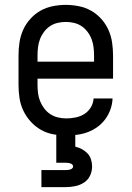

<svg xmlns="http://www.w3.org/2000/svg" viewBox="-20 -548 540 788"><path d="M252 8Q225 8 198 3Q171 -2 147.5 -15.5Q124 -29 105.5 -49.5Q87 -70 75.5 -94.5Q64 -119 60 -146Q56 -173 56 -200V-320Q56 -347 60 -374Q64 -401 75 -425.5Q86 -450 104.5 -470.5Q123 -491 146 -504Q169 -517 196 -522.5Q223 -528 250 -528Q277 -528 304 -522.5Q331 -517 354 -504Q377 -491 395.5 -470.5Q414 -450 425 -425.5Q436 -401 440 -374Q444 -347 444 -320V-225H134V-200Q134 -183 136 -166Q138 -149 144.5 -133Q151 -117 161.5 -103Q172 -89 186.5 -79.5Q201 -70 218 -66Q235 -62 252 -62Q271 -62 290.5 -66Q310 -70 326 -80Q342 -90 352.5 -107Q363 -124 364 -144H442Q441 -121 433.5 -99.5Q426 -78 412.5 -59.5Q399 -41 380.5 -27.5Q362 -14 341 -6Q320 2 297 5Q274 8 252 8ZM366 -295V-320Q366 -337 364 -354Q362 -371 356 -387Q350 -403 339.5 -417Q329 -431 315 -440.5Q301 -450 284 -454Q267 -458 250 -458Q233 -458 216 -454Q199 -450 185 -440.5Q171 -431 160.5 -417Q150 -403 144 -387Q138 -371 136 -354Q134 -337 134 -320V-295ZM150 220V150H250Q255 150 259.5 149.5Q264 149 268.5 147.5Q273 146 276.5 143Q280 140 280 135Q280 130 276.5 127Q273 124 268.5 122.5Q264 121 259.5 120.5Q255 120 250 120H211V0H289V54Q303 57 316 64Q329 71 339 81.5Q349 92 353.5 106.5Q358 121 358 135Q358 155 349.5 173Q341 191 324.5 201.5Q308 212 288.5 216Q269 220 250 220Z"/></svg>

Font: Zed Mono
Style: Regular
Weight: 400
Monospace: yes
Designer: Belleve Invis
Foundry: Belleve Invis
Version: Version 1.0.0; ttfautohint (v1.8.4)